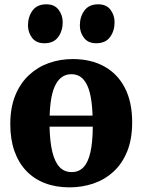

<svg xmlns="http://www.w3.org/2000/svg" viewBox="-20 -836 644 868"><path d="M294.5 11Q232.5 11 183 -8Q133.5 -27 98.8 -63.5Q64 -100 45.2 -153.2Q26.5 -206.5 26.5 -274.5Q26.5 -349.5 49.2 -405Q72 -460.5 111.5 -497Q151 -533.5 201.5 -551.2Q252 -569 308.5 -569Q391.5 -569 451.8 -535.5Q512 -502 544.8 -438.2Q577.5 -374.5 577.5 -283.5Q577.5 -206.5 554.8 -151Q532 -95.5 492.5 -59.5Q453 -23.5 402 -6.2Q351 11 294.5 11ZM304.5 -58Q336 -58 357 -79.5Q378 -101 388.5 -146.5Q399 -192 399.5 -263.5H204Q205.5 -195.5 216.5 -149.8Q227.5 -104 249 -81Q270.5 -58 304.5 -58ZM204.5 -313.5H398.5Q396.5 -375.5 386 -416.8Q375.5 -458 355 -479.2Q334.5 -500.5 302 -500.5Q257.5 -500.5 232.5 -455.5Q207.5 -410.5 204.5 -313.5ZM180 -640.5Q143.5 -640.5 125 -665.2Q106.5 -690 106.5 -721Q106.5 -760.5 127.2 -788.5Q148 -816.5 189 -816.5H190Q226.5 -816.5 245 -791.8Q263.5 -767 263.5 -735.5Q263.5 -696.5 243 -668.5Q222.5 -640.5 181 -640.5ZM414.5 -640.5Q378 -640.5 359.5 -665.2Q341 -690 341 -721Q341 -760.5 361.8 -788.5Q382.5 -816.5 423.5 -816.5H424.5Q461 -816.5 479.5 -791.8Q498 -767 498 -735.5Q498 -696.5 477.5 -668.5Q457 -640.5 415.5 -640.5Z"/></svg>

Font: Merriweather 20pt Black
Style: Regular
Weight: 900
Version: Version 2.100